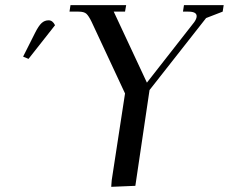

<svg xmlns="http://www.w3.org/2000/svg" viewBox="-20 -722 889 746"><path d="M69.8 -502 116.2 -594.2Q129.9 -621.6 141.6 -632.3Q153.3 -643.1 168.9 -643.1Q184.6 -643.1 193.8 -624L90.8 -493.2ZM250 -676.8 253.9 -702.1H470.2L465.8 -676.8H421.9L550.8 -400.9L734.9 -636.2Q744.1 -649.4 744.1 -659.2Q744.1 -676.8 711.9 -676.8H690.9L694.8 -702.1H849.1L845.2 -676.8L780.8 -651.9L561 -372.1L505.9 0L412.1 3.9L414.1 -22L465.8 -358.9L335.9 -637.2Q324.7 -660.2 315.7 -668.5Q306.6 -676.8 285.2 -676.8Z"/></svg>

Font: Dihjauti S
Style: Bold Italic
Weight: 700
Italic angle: -9°
Designer: T. Christopher White
Version: Version 3.0.0